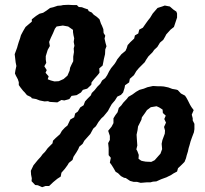

<svg xmlns="http://www.w3.org/2000/svg" viewBox="-20 -727 853 797"><path d="M187 -304 179 -307 165 -306 145 -310 129 -316 112 -319 109 -324 92 -332 82 -344 76 -350 65 -364 58 -374V-386L54 -398L46 -413L42 -422L44 -435L48 -453L45 -468L43 -485L41 -502L51 -529L54 -540L58 -553L63 -567L67 -581L76 -598L86 -615L100 -627L112 -637V-647L130 -661L144 -670L159 -674L173 -683L188 -694L201 -697L219 -703L233 -704L242 -706L263 -707L283 -706H299L307 -698L320 -697L330 -693L345 -688L348 -681L361 -675L369 -666L382 -657L393 -647L399 -629L403 -621L409 -606L410 -590L417 -579L414 -567L418 -549L422 -535L417 -522L416 -502L411 -481L409 -470L406 -455L392 -443L393 -425L386 -416L371 -399L360 -385L359 -375L342 -359L324 -354L316 -343L298 -332L277 -329L268 -316L247 -310L235 -312L218 -302ZM126 41 111 25 112 13 109 -2 108 -18 119 -41 137 -63 149 -76 157 -87 167 -97 178 -112 198 -132 200 -143 211 -154 229 -170 237 -184 249 -197 260 -206 272 -231 288 -240 292 -256 303 -264 313 -281 327 -290 333 -306 343 -317 357 -331 361 -341 373 -353 384 -367 396 -379 404 -393 417 -403 425 -415 433 -431 441 -444 455 -461 461 -470 467 -481 484 -502 501 -516 506 -527 510 -540 521 -552 537 -567 540 -580 554 -588 558 -604 573 -612 587 -632 595 -643 603 -653 614 -671 634 -694 653 -700 664 -704 685 -700 700 -687 712 -679 715 -671V-654L709 -636L702 -615L688 -604L670 -584L666 -576L658 -562L644 -550L633 -532L620 -520L613 -510L596 -493L586 -478L581 -469L566 -454L556 -444L546 -432L536 -415L519 -400L516 -385L499 -373L497 -362L491 -343L482 -333L467 -326L457 -310L444 -295L436 -281L428 -266L410 -244L401 -236L389 -221L378 -203L367 -193L355 -171L346 -161L330 -143L323 -130L309 -118L305 -108L298 -96L285 -76L281 -63L266 -51L260 -41L249 -26L235 -10L232 6L218 15L201 29L184 45H169L155 50L137 42ZM224 -390 244 -399 260 -413 269 -434 271 -446 276 -457 284 -473V-492L287 -511L286 -526L289 -537L286 -553L288 -568L285 -581L283 -594V-603L263 -617L241 -621L215 -617L208 -608L200 -589L191 -570L184 -553L187 -536L178 -520L170 -494V-480L172 -466L164 -452L174 -436L169 -425L182 -410L178 -398L191 -393L206 -389ZM564 32 549 28H535L520 24L502 12L495 11L482 4L470 -8L460 -14L452 -28L444 -41L436 -52L440 -72L431 -83V-95V-112L429 -133L436 -146V-163L429 -184L443 -201L451 -216V-236L459 -249L468 -261L473 -279L484 -290L491 -300L507 -317L513 -325L530 -335L545 -346L559 -354L577 -359L592 -365L615 -370L634 -369H646L660 -368L679 -364L695 -358L712 -355L718 -353L731 -339L748 -330L754 -321L760 -310L769 -292L775 -282L784 -270L776 -251L780 -236V-227L787 -213V-191L785 -178L777 -157L771 -140L767 -125L763 -112L760 -98L755 -82L752 -70L746 -55L730 -39L719 -29L715 -15L700 -7L691 -1L671 9L649 17L629 26L615 27L604 30H588ZM608 -55 622 -62 637 -79 646 -89 653 -108 651 -130 654 -145 664 -172 665 -185 661 -200 669 -218 662 -233 668 -247 656 -258 655 -272 641 -281 630 -286 606 -282 590 -270 582 -258 569 -240 567 -230 559 -214 553 -202 551 -187 547 -168 548 -151 550 -123 546 -107 550 -100 556 -84 555 -68 566 -60 574 -58 585 -56Z"/></svg>

Font: Winky Rough SemiBold
Style: Italic
Weight: 600
Italic angle: -8.97852°
Designer: Simon Atzbach
Foundry: typofactur
Version: Version 1.206; ttfautohint (v1.8.4.7-5d5b)